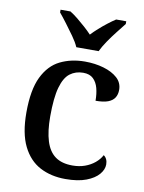

<svg xmlns="http://www.w3.org/2000/svg" viewBox="-87 -827 675 898"><g transform="rotate(10 251.0 -378.0)"><path d="M286 10Q218 10 165.5 -17.5Q113 -45 83 -105.5Q53 -166 53 -265Q53 -373 83 -434.5Q113 -496 165 -521.5Q217 -547 282 -547Q330 -547 371 -535Q412 -523 437 -500.5Q462 -478 462 -444Q462 -422 452 -406.5Q442 -391 420.5 -383Q399 -375 362 -375Q362 -408 355 -434.5Q348 -461 331 -477.5Q314 -494 283 -494Q247 -494 220.5 -474Q194 -454 180 -404.5Q166 -355 166 -266Q166 -196 180.5 -149.5Q195 -103 226 -80.5Q257 -58 308 -58Q340 -58 366.5 -67.5Q393 -77 413 -93.5Q433 -110 444 -131Q453 -125 458 -114.5Q463 -104 463 -90Q463 -66 443.5 -43Q424 -20 385 -5Q346 10 286 10ZM230 -606Q220 -629 201 -655.5Q182 -682 162.5 -708Q143 -734 127 -753V-766H174Q192 -755 211 -739.5Q230 -724 248.5 -707.5Q267 -691 282 -675Q297 -691 315.5 -707.5Q334 -724 354 -739.5Q374 -755 391 -766H439V-753Q424 -734 403.5 -708Q383 -682 365 -655.5Q347 -629 336 -606Z"/></g></svg>

Font: Noto Serif Thai Medium
Style: Regular
Weight: 500
Version: Version 2.001